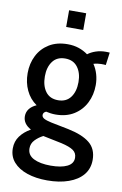

<svg xmlns="http://www.w3.org/2000/svg" viewBox="-101 -744 667 1052"><g transform="rotate(10 232.5 -218.5)"><path d="M238 250.5Q175 250.5 126.5 234Q78 217.5 50.5 186.2Q23 155 23 110Q23 71 44.5 41.8Q66 12.5 103 -8.5Q81 -20 69.2 -36.8Q57.5 -53.5 57.5 -75Q57.5 -98 71 -115.8Q84.5 -133.5 110.5 -145Q72 -171.5 51.8 -214.8Q31.5 -258 31.5 -310Q31.5 -364 53.8 -408Q76 -452 118.5 -478Q161 -504 221 -504Q254.5 -504 282.8 -494.5Q311 -485 334 -468Q353 -482.5 378.5 -491Q404 -499.5 433.5 -499.5Q440 -499.5 445.2 -499.2Q450.5 -499 455 -498.5L445.5 -428Q440 -428.5 433.5 -428.8Q427 -429 419.5 -429Q412 -429 400.2 -427.5Q388.5 -426 377.5 -422.5Q393.5 -399 402 -370.2Q410.5 -341.5 410.5 -310Q410.5 -255.5 388 -210.8Q365.5 -166 323 -139.5Q280.5 -113 221 -113Q207 -113 193.8 -114.8Q180.5 -116.5 168 -119.5Q152 -112.5 152 -98.5Q152 -86.5 165 -79.2Q178 -72 205.5 -66L303.5 -46.5Q384 -30 424.5 3Q465 36 465 97Q465 145.5 436.8 179.8Q408.5 214 357.2 232.2Q306 250.5 238 250.5ZM243.5 167.5Q301.5 167.5 334.8 151.2Q368 135 368 102.5Q368 75.5 347.2 61Q326.5 46.5 280.5 36L176 14.5Q150 28 131.5 47.5Q113 67 113 94Q113 131.5 148.5 149.5Q184 167.5 243.5 167.5ZM221 -192.5Q266.5 -192.5 290.5 -224.8Q314.5 -257 314.5 -309.5Q314.5 -360 290.5 -392.2Q266.5 -424.5 221 -424.5Q175 -424.5 151.2 -392.2Q127.5 -360 127.5 -309.5Q127.5 -257 151.2 -224.8Q175 -192.5 221 -192.5ZM195.5 -595.5V-688.5H290.5V-595.5Z"/></g></svg>

Font: Cabin SemiCondensedMedium
Style: Regular
Weight: 500
Width: 4
Designer: Pablo Impallari
Foundry: Pablo Impallari. http://www.impallari.com Igino Marini. http://www.ikern.com
Version: Version 3.001